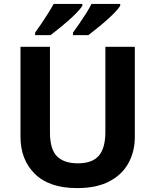

<svg xmlns="http://www.w3.org/2000/svg" viewBox="-20 -954 796 984"><path d="M671 -252Q671 -178 638.5 -118.5Q606 -59 540.5 -24.5Q475 10 375 10Q233 10 159 -62.5Q85 -135 85 -254V-714H236V-277Q236 -189 272 -153Q308 -117 379 -117Q453 -117 486.5 -156Q520 -195 520 -278V-714H671ZM596 -924Q588 -911 569 -891Q550 -871 525 -849Q500 -827 475.5 -807.5Q451 -788 433 -774H354V-787Q368 -806 386 -832Q404 -858 421 -885Q438 -912 449 -934H596ZM402 -924Q394 -911 375 -891Q356 -871 331 -849Q306 -827 281.5 -807.5Q257 -788 239 -774H160V-787Q174 -806 191.5 -832Q209 -858 226 -885Q243 -912 255 -934H402Z"/></svg>

Font: Noto Sans NKo Unjoined
Style: Bold
Weight: 700
Designer: Monotype Design Team
Foundry: Monotype Imaging Inc.
Version: Version 2.004